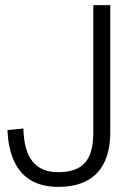

<svg xmlns="http://www.w3.org/2000/svg" viewBox="-20 -720 534 747"><path d="M206 7Q144 7 101 -18Q58 -43 35 -92.5Q12 -142 9 -214L71 -220Q73 -134 106.5 -92Q140 -50 206 -50Q278 -50 310.5 -86.5Q343 -123 343 -204V-700H409V-205Q409 -136 386 -88.5Q363 -41 318 -17Q273 7 206 7Z"/></svg>

Font: Pathway Extreme 8pt Thin 12pt ExtraLight
Style: Regular
Weight: 250
Version: Version 1.001;gftools[0.9.26]